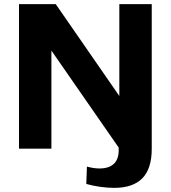

<svg xmlns="http://www.w3.org/2000/svg" viewBox="-20 -720 827 930"><path d="M533 190Q501 190 465.5 185Q430 180 398 171L401 87Q416 91 431 93.5Q446 96 462 96Q507 96 531 74Q555 52 555 7V-5L229 -475V0H72V-700H250L558 -255V-700H715V1Q715 97 669.5 143.5Q624 190 533 190Z"/></svg>

Font: Pathway Extreme 72pt
Style: Bold
Weight: 700
Designer: Eduardo Rodriguez Tunni
Foundry: Eduardo Rodriguez Tunni
Version: Version 1.001;gftools[0.9.26]